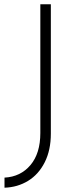

<svg xmlns="http://www.w3.org/2000/svg" viewBox="-20 -730 370 895"><path d="M1 145V98Q76 94 122 39.5Q168 -15 168 -110V-710H217V-107Q217 -30 188.5 26.5Q160 83 111 113Q62 143 1 145Z"/></svg>

Font: Josefin Sans Light
Style: Regular
Weight: 300
Designer: Santiago Orozco
Foundry: Typemade
Version: Version 2.000